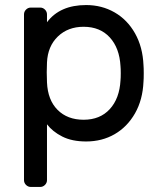

<svg xmlns="http://www.w3.org/2000/svg" viewBox="-20 -550 638 760"><path d="M166 163Q166 174 158 182Q150 190 139 190H102Q91 190 83 182Q75 174 75 163V-493Q75 -504 83 -512Q91 -520 102 -520H139Q150 -520 158 -512Q166 -504 166 -493V-462Q217 -530 321 -530Q383 -530 433.5 -501Q484 -472 514.5 -418Q545 -364 548 -292Q549 -282 549 -260Q549 -237 548 -227Q545 -155 514.5 -101.5Q484 -48 434 -19Q384 10 321 10Q265 10 226.5 -9.5Q188 -29 166 -58ZM311 -76Q376 -76 414.5 -118Q453 -160 457 -232Q458 -242 458 -260Q458 -278 457 -288Q453 -360 414.5 -402Q376 -444 311 -444Q249 -444 209 -405.5Q169 -367 166 -303L165 -264L166 -224Q169 -154 208 -115Q247 -76 311 -76Z"/></svg>

Font: Contemporary
Style: Regular
Weight: 400
Designer: Victor Tran
Foundry: Victor Tran
Version: Version 1.100